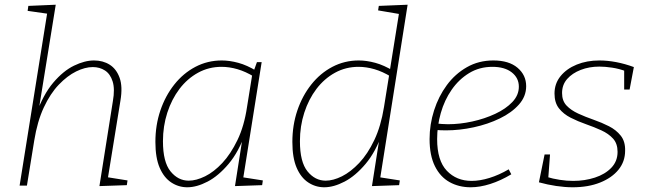

<svg xmlns="http://www.w3.org/2000/svg" viewBox="-20 -786 2747 813"><path d="M401 2 458 -358Q467 -409 457 -441Q447 -473 424.5 -487.5Q402 -502 373 -502Q340 -502 302.5 -483.5Q265 -465 229 -427.5Q193 -390 165.5 -331Q138 -272 125 -191L94 0H63L181 -738L188 -727L97 -740L100 -761L216 -766L142 -308L132 -300Q163 -386 205.5 -436Q248 -486 293.5 -508Q339 -530 378 -530Q416 -530 444.5 -512Q473 -494 486.5 -456.5Q500 -419 490 -360L436 -27L426 -37L520 -22L517 -2Z M773 7Q736 7 705 -13.5Q674 -34 656 -76Q638 -118 638 -185Q638 -256 659 -318Q680 -380 718 -428Q756 -476 807.5 -503Q859 -530 919 -530Q952 -530 989 -520Q1026 -510 1067 -485L1054 -484L1068 -523H1088L1008 -20L997 -37L1093 -22L1090 -2L975 2L1009 -215L1019 -223Q991 -143 948 -92Q905 -41 859 -17Q813 7 773 7ZM779 -21Q811 -21 848.5 -39.5Q886 -58 921.5 -96Q957 -134 985.5 -193Q1014 -252 1026 -333L1049 -476L1056 -461Q1020 -483 985.5 -493Q951 -503 918 -503Q864 -503 818.5 -478Q773 -453 740 -409.5Q707 -366 688.5 -309Q670 -252 670 -188Q670 -100 702 -60.5Q734 -21 779 -21Z M1353 7Q1316 7 1285 -13.5Q1254 -34 1236 -76Q1218 -118 1218 -185Q1218 -256 1239 -318Q1260 -380 1298 -428Q1336 -476 1387.5 -503Q1439 -530 1499 -530Q1532 -530 1569 -520Q1606 -510 1647 -485L1630 -483L1671 -739L1681 -725L1581 -742L1584 -761L1706 -766L1588 -20L1577 -37L1673 -22L1670 -2L1555 2L1589 -215L1599 -223Q1571 -143 1528 -92Q1485 -41 1439 -17Q1393 7 1353 7ZM1359 -21Q1391 -21 1428 -39.5Q1465 -58 1501 -96Q1537 -134 1565 -193Q1593 -252 1606 -333L1629 -476L1636 -461Q1600 -483 1565.5 -493Q1531 -503 1498 -503Q1444 -503 1398.5 -478Q1353 -453 1320 -409.5Q1287 -366 1268.5 -309Q1250 -252 1250 -188Q1250 -100 1282 -60.5Q1314 -21 1359 -21Z M1973 7Q1923 7 1883.5 -15Q1844 -37 1821.5 -82.5Q1799 -128 1799 -197Q1799 -259 1818 -318.5Q1837 -378 1872 -425.5Q1907 -473 1957 -501.5Q2007 -530 2069 -530Q2135 -530 2171.5 -499Q2208 -468 2208 -421Q2208 -378 2177.5 -343.5Q2147 -309 2096.5 -284.5Q2046 -260 1986 -247Q1926 -234 1868 -234Q1855 -234 1845 -234.5Q1835 -235 1824 -236L1828 -263Q1839 -262 1851.5 -261Q1864 -260 1877 -260Q1927 -260 1979.5 -271.5Q2032 -283 2077 -304Q2122 -325 2149.5 -354Q2177 -383 2177 -419Q2177 -456 2147 -479.5Q2117 -503 2065 -503Q2010 -503 1966.5 -476.5Q1923 -450 1892.5 -406Q1862 -362 1846.5 -307.5Q1831 -253 1831 -197Q1831 -106 1872 -63Q1913 -20 1977 -20Q2012 -20 2052.5 -32.5Q2093 -45 2134 -69L2145 -48Q2100 -21 2056 -7Q2012 7 1973 7Z M2405 7Q2372 7 2335 1.5Q2298 -4 2262 -14L2286 -132H2309L2301 -24L2295 -37Q2321 -29 2350.5 -24.5Q2380 -20 2407 -20Q2456 -20 2499 -34Q2542 -48 2568.5 -75.5Q2595 -103 2595 -143Q2595 -178 2576 -199Q2557 -220 2526.5 -234Q2496 -248 2461.5 -260Q2427 -272 2396.5 -287.5Q2366 -303 2347 -327Q2328 -351 2328 -390Q2328 -432 2353.5 -463.5Q2379 -495 2422 -512.5Q2465 -530 2518 -530Q2552 -530 2589 -523Q2626 -516 2664 -502L2646 -407H2623V-496L2631 -484Q2602 -495 2572 -499.5Q2542 -504 2518 -504Q2475 -504 2439 -490Q2403 -476 2381.5 -451.5Q2360 -427 2360 -392Q2360 -359 2379 -339Q2398 -319 2428.5 -305Q2459 -291 2493.5 -279Q2528 -267 2558.5 -251.5Q2589 -236 2608.5 -211.5Q2628 -187 2627 -148Q2627 -102 2599 -67.5Q2571 -33 2521 -13Q2471 7 2405 7Z"/></svg>

Font: Bitter Thin ExtraLight
Style: Italic
Weight: 250
Italic angle: -9°
Version: Version 2.002